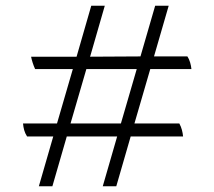

<svg xmlns="http://www.w3.org/2000/svg" viewBox="-20 -664 745 667"><path d="M400 -235 455 -424H280L225 -235ZM447 -235H603Q609 -224 612 -212.5Q615 -201 616 -190H434L384 -17H337L387 -190H212L162 -17H115L165 -190H74Q67 -201 64 -212Q61 -223 60 -235H178L233 -424H102Q97 -435 93.5 -446Q90 -457 88 -467H246L297 -644H344L293 -467L468 -468L519 -644H566L515 -468H631Q637 -459 640.5 -447Q644 -435 645 -424H502Z"/></svg>

Font: Karma Variable Light
Style: Regular
Weight: 300
Designer: Joana Correia
Foundry: Indian Type Foundry
Version: Version 3.000